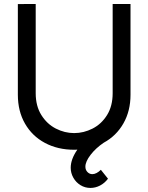

<svg xmlns="http://www.w3.org/2000/svg" viewBox="-20 -740 748 968"><path d="M548 -720H638V-262.5Q638 -180.5 602.2 -117.8Q566.5 -55 503 -20.5Q463 6.5 436.8 40.5Q410.5 74.5 410.5 100.5Q410.5 116.5 420.8 127.2Q431 138 445.5 138Q456 138 467 132.2Q478 126.5 488.5 116L524.5 161Q507.5 183.5 484.2 195.5Q461 207.5 436 207.5Q408.5 207.5 385.8 193.5Q363 179.5 349.8 156Q336.5 132.5 336.5 106Q336.5 62.5 370 14.5Q365 15 354 15Q271 15 206.5 -19.5Q142 -54 106 -116.8Q70 -179.5 70 -262.5V-719.5L160 -720V-270Q160 -205.5 188.5 -160Q217 -114.5 261.5 -91.8Q306 -69 354 -69Q402 -69 446.8 -91.8Q491.5 -114.5 519.8 -160Q548 -205.5 548 -270Z"/></svg>

Font: CCSD_manrope Medium
Style: Regular
Weight: 500
Designer: Mikhail Sharanda
Foundry: Mikhail Sharanda
Version: Version 4.503